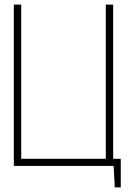

<svg xmlns="http://www.w3.org/2000/svg" viewBox="-20 -720 570 833"><path d="M471 -31V-700H439V-31H72V-700H40V0H473L478 93H504V-31Z"/></svg>

Font: Advent Pro ExtraLight
Style: Regular
Weight: 250
Version: Version 3.000